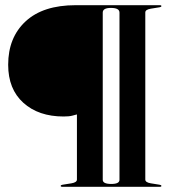

<svg xmlns="http://www.w3.org/2000/svg" viewBox="-20 -720 679 740"><path d="M597 0H219.5Q214 0 214 -3.5Q214 -7 221 -8L255.5 -13.5Q276.5 -17 276.5 -28V-279Q270 -277.5 258.5 -274.2Q247 -271 225 -271Q128.5 -271 70 -323.8Q11.5 -376.5 11.5 -470.5Q11.5 -575.5 78.8 -637.8Q146 -700 271.5 -700H597Q602 -700 602 -696.5Q602 -693 595 -692L561 -686.5Q540 -683 540 -672V-28Q540 -17 561 -13.5L595 -8Q602 -7 602 -3.5Q602 0 597 0ZM440.5 -27V-671.5Q440.5 -689.5 407.5 -689.5Q376 -689.5 376 -671.5V-27Q376 -11 409 -11Q440.5 -11 440.5 -27Z"/></svg>

Font: Fraunces 144pt S000
Style: Bold
Weight: 700
Version: Version 1.000; ttfautohint (v1.8.3)